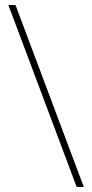

<svg xmlns="http://www.w3.org/2000/svg" viewBox="-20 -734 362 754"><path d="M41 -714 309 0H281L13 -714Z"/></svg>

Font: Noto Sans Khmer UI Thin
Style: Regular
Weight: 100
Designer: Danh Hong and the Monotype Design Team
Foundry: Monotype Imaging Inc.
Version: Version 2.002; ttfautohint (v1.8.4.7-5d5b)